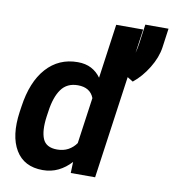

<svg xmlns="http://www.w3.org/2000/svg" viewBox="-86 -851 844 936"><g transform="rotate(10 336.0 -382.5)"><path d="M11.2 0ZM418 -750H551.3L445.8 0H325.2L327.1 -55.2Q299.3 -24.4 264.4 -7.3Q229.5 9.8 187.5 9.8Q94.7 9.8 53 -60.1Q11.2 -129.9 28.3 -250L32.2 -276.4Q49.8 -401.9 110.8 -470Q171.9 -538.1 265.6 -538.1Q304.7 -538.1 333 -523.2Q361.3 -508.3 380.4 -481.4ZM239.3 -101.1Q270.5 -101.1 294.2 -114Q317.9 -127 333.5 -149.4L365.7 -377.9Q346.7 -427.2 285.6 -427.2Q231.9 -427.2 203.6 -387.9Q175.3 -348.6 165.5 -276.4L161.6 -250Q151.9 -179.2 168.2 -140.1Q184.6 -101.1 239.3 -101.1ZM659.2 -680.2Q651.9 -629.9 619.9 -577.6Q587.9 -525.4 545.4 -491.2L483.9 -528.8Q506.3 -559.1 522 -595.5Q537.6 -631.8 544.4 -679.7L557.6 -775.4H672.4Z"/></g></svg>

Font: Robert Sans ExtraBold
Style: Italic
Weight: 800
Italic angle: -8°
Designer: Christian Robertson (extended by Adam Twardoch)
Foundry: Google
Version: Version 12.135;April 2, 2019;FontCreator 11.5.0.2425 64-bit;